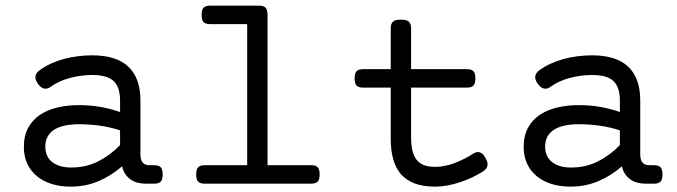

<svg xmlns="http://www.w3.org/2000/svg" viewBox="-20 -661 2438 691"><path d="M534.7 -66.4Q551.3 -66.4 558.3 -59.1Q565.4 -51.8 565.4 -33.2Q565.4 -14.6 558.3 -7.3Q551.3 0 534.7 0H503.4Q488.3 0 474.6 -3.7Q460.9 -7.3 450 -15.1Q439 -22.9 430.9 -34.7Q422.9 -46.4 419.4 -62.5Q380.9 -28.8 334.5 -9Q288.1 10.7 233.9 10.7Q197.3 10.7 166.5 1.2Q135.7 -8.3 113.3 -26.6Q90.8 -44.9 78.4 -71.3Q65.9 -97.7 65.9 -131.8Q65.9 -172.9 81.8 -201.7Q97.7 -230.5 124.8 -248.3Q151.9 -266.1 187.7 -274.4Q223.6 -282.7 263.7 -282.7Q303.2 -282.7 340.3 -276.4Q377.4 -270 412.1 -257.8V-299.3Q412.1 -346.7 389.4 -368.9Q366.7 -391.1 311.5 -391.1Q272 -391.1 232.2 -380.6Q192.4 -370.1 161.6 -348.1Q150.4 -339.8 138.7 -342.3Q127 -344.7 116.2 -359.9Q105.5 -375 107.7 -387Q109.9 -398.9 121.1 -407.2Q140.1 -421.4 163.1 -431.9Q186 -442.4 210.7 -449Q235.4 -455.6 261 -458.7Q286.6 -461.9 311.5 -461.9Q398.9 -461.9 442.1 -420.9Q485.4 -379.9 485.4 -299.3V-105Q485.4 -66.4 517.6 -66.4ZM412.1 -191.9Q378.4 -203.1 340.3 -208.5Q302.2 -213.9 264.2 -213.9Q237.8 -213.9 215.6 -209.5Q193.4 -205.1 177.2 -195.6Q161.1 -186 152.1 -170.7Q143.1 -155.3 143.1 -133.3Q143.1 -97.7 167.7 -77.9Q192.4 -58.1 236.8 -58.1Q289.1 -58.1 332.5 -79.8Q376 -101.6 412.1 -138.7Z M869.6 -574.2H736.3Q719.7 -574.2 712.6 -581.5Q705.6 -588.9 705.6 -607.4Q705.6 -626 712.6 -633.3Q719.7 -640.6 736.3 -640.6H912.1Q928.7 -640.6 935.8 -633.3Q942.9 -626 942.9 -607.4V-66.4H1099.6Q1116.2 -66.4 1123.3 -59.1Q1130.4 -51.8 1130.4 -33.2Q1130.4 -14.6 1123.3 -7.3Q1116.2 0 1099.6 0H716.8Q700.2 0 693.1 -7.3Q686 -14.6 686 -33.2Q686 -51.8 693.1 -59.1Q700.2 -66.4 716.8 -66.4H869.6Z M1386.2 -412.1V-558.6Q1386.2 -575.7 1394.3 -583Q1402.3 -590.3 1422.9 -590.3Q1443.4 -590.3 1451.4 -583Q1459.5 -575.7 1459.5 -558.6V-412.1H1660.2Q1676.8 -412.1 1683.8 -404.8Q1690.9 -397.5 1690.9 -378.9Q1690.9 -360.4 1683.8 -353Q1676.8 -345.7 1660.2 -345.7H1459.5V-168Q1459.5 -141.1 1463.9 -120.8Q1468.3 -100.6 1478.3 -87.2Q1488.3 -73.7 1504.9 -67.1Q1521.5 -60.5 1545.9 -60.5Q1580.1 -60.5 1616.2 -74.2Q1652.3 -87.9 1684.6 -108.9Q1695.8 -116.2 1707.3 -112.5Q1718.8 -108.9 1728 -91.3Q1737.3 -73.7 1733.9 -62.7Q1730.5 -51.8 1718.3 -43.9Q1699.7 -32.2 1678.5 -22.2Q1657.2 -12.2 1634.8 -4.9Q1612.3 2.4 1589.6 6.6Q1566.9 10.7 1545.9 10.7Q1503.4 10.7 1473.1 -0.5Q1442.9 -11.7 1423.6 -33.4Q1404.3 -55.2 1395.3 -87.4Q1386.2 -119.6 1386.2 -161.6V-345.7H1287.1Q1270.5 -345.7 1263.4 -353Q1256.3 -360.4 1256.3 -378.9Q1256.3 -397.5 1263.4 -404.8Q1270.5 -412.1 1287.1 -412.1Z M2333.5 -66.4Q2350.1 -66.4 2357.2 -59.1Q2364.3 -51.8 2364.3 -33.2Q2364.3 -14.6 2357.2 -7.3Q2350.1 0 2333.5 0H2302.2Q2287.1 0 2273.4 -3.7Q2259.8 -7.3 2248.8 -15.1Q2237.8 -22.9 2229.7 -34.7Q2221.7 -46.4 2218.3 -62.5Q2179.7 -28.8 2133.3 -9Q2086.9 10.7 2032.7 10.7Q1996.1 10.7 1965.3 1.2Q1934.6 -8.3 1912.1 -26.6Q1889.6 -44.9 1877.2 -71.3Q1864.7 -97.7 1864.7 -131.8Q1864.7 -172.9 1880.6 -201.7Q1896.5 -230.5 1923.6 -248.3Q1950.7 -266.1 1986.6 -274.4Q2022.5 -282.7 2062.5 -282.7Q2102.1 -282.7 2139.2 -276.4Q2176.3 -270 2210.9 -257.8V-299.3Q2210.9 -346.7 2188.2 -368.9Q2165.5 -391.1 2110.4 -391.1Q2070.8 -391.1 2031 -380.6Q1991.2 -370.1 1960.4 -348.1Q1949.2 -339.8 1937.5 -342.3Q1925.8 -344.7 1915 -359.9Q1904.3 -375 1906.5 -387Q1908.7 -398.9 1919.9 -407.2Q1939 -421.4 1961.9 -431.9Q1984.9 -442.4 2009.5 -449Q2034.2 -455.6 2059.8 -458.7Q2085.4 -461.9 2110.4 -461.9Q2197.8 -461.9 2241 -420.9Q2284.2 -379.9 2284.2 -299.3V-105Q2284.2 -66.4 2316.4 -66.4ZM2210.9 -191.9Q2177.2 -203.1 2139.2 -208.5Q2101.1 -213.9 2063 -213.9Q2036.6 -213.9 2014.4 -209.5Q1992.2 -205.1 1976.1 -195.6Q1960 -186 1950.9 -170.7Q1941.9 -155.3 1941.9 -133.3Q1941.9 -97.7 1966.6 -77.9Q1991.2 -58.1 2035.6 -58.1Q2087.9 -58.1 2131.3 -79.8Q2174.8 -101.6 2210.9 -138.7Z"/></svg>

Font: Courier Prime
Style: Regular
Weight: 400
Designer: Alan Dague-Greene
Foundry: Quote-Unquote Apps
Version: Version 1.203